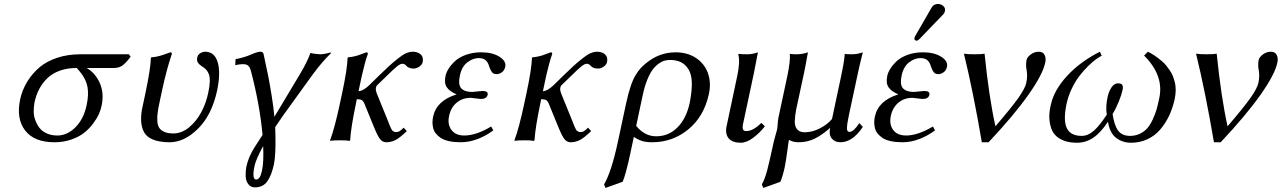

<svg xmlns="http://www.w3.org/2000/svg" viewBox="-20 -700 6395 958"><path d="M548.8 -360.8H412.6Q455.6 -335.9 478 -285.4Q500.5 -234.9 486.8 -171.9Q482.9 -152.3 473.4 -130.9Q463.9 -109.4 444.6 -83.5Q425.3 -57.6 400.1 -37.6Q375 -17.6 336.2 -3.9Q297.4 9.8 252 9.8Q150.9 9.8 105.5 -48.8Q60.1 -107.9 80.6 -204.1Q90.3 -250.5 116.2 -293Q142.1 -335 179.7 -366.2Q213.9 -394.5 265.9 -411.9Q317.9 -429.2 382.3 -429.2H623L631.8 -417Q609.9 -387.7 592.3 -374.3Q574.7 -360.8 548.8 -360.8ZM266.1 -23.9Q315.4 -23.9 356.4 -64.9Q397.5 -106 412.1 -174.8Q418 -202.1 418.9 -224.6Q419.9 -247.1 416.7 -265.1Q413.6 -283.2 405.8 -300Q397.9 -316.9 387.7 -330.8Q377.4 -344.7 362.8 -360.8Q315.9 -360.8 278.6 -347.4Q241.2 -334 216.3 -309.8Q191.4 -285.6 175.5 -255.4Q159.7 -225.1 151.9 -188Q148.4 -167 148.2 -144.8Q147.9 -122.6 156 -100.8Q164.1 -79.1 177 -62Q189.9 -44.9 213.1 -34.4Q236.3 -23.9 266.1 -23.9Z M789.1 -251 775.9 -189Q768.6 -155.3 766.6 -137.2Q763.7 -116.7 765.1 -95.2Q766.6 -73.7 774.7 -61.8Q782.7 -49.8 800 -42Q817.4 -34.2 844.7 -34.2Q886.7 -34.2 923.8 -64.9Q960.9 -95.7 984.4 -140.6Q1008.3 -185.1 1019 -236.8Q1026.4 -271.5 1026.9 -294.9Q1027.3 -318.8 1020.8 -333Q1014.2 -347.2 1007.8 -353.5Q1001 -360.4 988.8 -368.2Q973.6 -377.9 967.3 -387.9Q960.9 -397.9 964.4 -414.1Q966.8 -426.3 978.8 -434.1Q990.7 -441.9 1004.4 -441.9Q1049.8 -441.9 1065.9 -390.4Q1082 -338.9 1063.5 -249Q1037.1 -126.5 968.5 -58.3Q899.9 9.8 826.7 9.8Q775.4 9.8 743.2 -3.7Q710.9 -17.1 698.2 -41.3Q685.5 -65.4 684.1 -99.1Q682.6 -132.8 692.4 -172.9L705.6 -234.9Q731.4 -356.9 732.9 -411.1L735.4 -414.1Q747.1 -415 757.6 -416.7Q768.1 -418.5 778.8 -421.6Q789.6 -424.8 795.7 -426.8Q801.8 -428.7 813.5 -433.1L829.6 -439Q838.9 -439 836.9 -429.2Q811.5 -354.5 789.1 -251Z M1293 28.8Q1257.3 94.2 1250 127.9Q1235.8 195.8 1258.3 195.8Q1277.8 195.8 1287.1 151.9Q1296.9 106.4 1293 28.8ZM1208.5 134.8Q1219.2 83.5 1249.5 36.1L1290 -26.9Q1275.9 -179.2 1232.4 -344.2Q1229.5 -356 1225.3 -363.5Q1221.2 -371.1 1215.3 -374.5Q1209.5 -377.9 1204.6 -378.9Q1199.7 -379.9 1191.9 -379.9Q1175.8 -379.9 1153.8 -375L1155.3 -404.8Q1198.7 -413.1 1231.7 -427.5Q1264.6 -441.9 1278.3 -441.9Q1286.6 -441.9 1290 -439Q1293.5 -436 1295.4 -429.2L1317.9 -322.3Q1324.7 -289.1 1334.7 -227.8Q1344.7 -166.5 1349.1 -117.2L1479 -334Q1516.1 -397.5 1528.8 -436Q1535.6 -433.6 1552.5 -431.4Q1569.3 -429.2 1576.7 -429.2Q1597.2 -429.2 1628.4 -438L1632.8 -436Q1588.9 -393.6 1543 -332L1395 -127L1353 -65.9Q1353 -61 1353.5 -51Q1354 -41 1354 -36.1Q1356.9 71.8 1346.7 120.1Q1335 174.8 1313.7 204.8Q1292.5 234.9 1251.5 234.9Q1230.5 234.9 1218.5 218.3Q1206.5 201.7 1205.8 179.4Q1205.1 157.2 1208.5 134.8Z M1814.9 -429.2Q1808.1 -411.6 1800 -381.1Q1792 -350.6 1787.1 -329.1L1782.2 -307.1L1769 -245.1Q1790.5 -245.1 1822.3 -274.9L1870.1 -321.8L1920.9 -370.1Q1937.5 -385.3 1962.4 -405.5Q1987.3 -425.8 2005.1 -433.8Q2022.9 -441.9 2039.1 -441.9Q2064 -441.9 2079.1 -428.5Q2094.2 -415 2088.9 -390.1Q2086.4 -377.4 2072.5 -367.7Q2058.6 -357.9 2043.9 -357.9Q2020 -357.9 2007.8 -371.1Q1999.5 -381.8 1987.8 -381.8Q1977.1 -381.8 1960.4 -368.4Q1943.8 -355 1905.3 -316.9L1860.8 -273.9Q1857.4 -270.5 1855.5 -261.2Q1853 -249 1864.3 -223.1L1911.6 -106.9Q1915.5 -98.1 1919.9 -85.9L1926.8 -68.8Q1929.2 -63.5 1932.6 -56.6Q1936 -49.8 1939 -47.4Q1941.9 -44.9 1946 -43Q1950.2 -41 1955.6 -41Q1965.8 -41 1973.1 -45.2Q1980.5 -49.3 1994.1 -63L2009.8 -45.9Q1973.1 -10.7 1951.7 -0.5Q1930.2 9.8 1907.7 9.8Q1889.6 9.8 1877.4 -4.6Q1865.2 -19 1847.2 -63L1799.3 -180.2Q1793.5 -195.3 1785.6 -200.2Q1777.8 -205.1 1760.3 -205.1L1755.4 -180.2Q1731 -64.5 1727.1 0L1724.1 2.9Q1710.9 0 1676.8 0Q1661.1 0 1648.9 0.7Q1636.7 1.5 1631.8 2L1627.4 2.9L1627 0Q1649.9 -61.5 1675.3 -180.2L1687 -234.9Q1712.4 -353.5 1714.4 -411.1L1716.8 -414.1Q1731.4 -415 1745.4 -418.2Q1759.3 -421.4 1766.8 -423.8Q1774.4 -426.3 1788.8 -431.9Q1803.2 -437.5 1808.1 -439Q1816.9 -439 1814.9 -429.2Z M2220.7 -121.1Q2211.9 -79.6 2232.4 -51.8Q2252.9 -23.9 2296.9 -23.9Q2355.5 -23.9 2430.7 -68.8L2441.4 -49.8Q2408.7 -24.4 2365.7 -7.3Q2322.8 9.8 2278.8 9.8Q2245.6 9.8 2220.2 4.2Q2194.8 -1.5 2179.4 -11.7Q2164.1 -22 2154.3 -34.4Q2144.5 -46.9 2141.1 -62Q2137.7 -77.1 2137.9 -90.6Q2138.2 -104 2141.1 -118.2Q2158.2 -198.2 2258.3 -229Q2222.7 -244.1 2209 -265.1Q2195.3 -286.1 2203.1 -321.8Q2206.5 -338.4 2218.3 -357.2Q2230 -376 2250.2 -395Q2270.5 -414.1 2304.9 -426.5Q2339.4 -439 2380.9 -439Q2437 -439 2471.9 -417Q2506.8 -395 2501 -367.2Q2496.6 -347.7 2483.6 -338.9Q2470.7 -330.1 2458 -330.1Q2443.4 -330.1 2436 -338.4Q2428.7 -346.7 2422.9 -362.8Q2419.9 -373.5 2417 -379.9Q2414.1 -386.2 2408.2 -394.3Q2402.3 -402.3 2392.3 -406.2Q2382.3 -410.2 2368.7 -410.2Q2340.3 -410.2 2312.5 -389.4Q2284.7 -368.7 2274.9 -324.2Q2264.6 -276.9 2281.7 -259Q2298.8 -241.2 2335.9 -241.2L2360.8 -243.7Q2385.7 -246.1 2388.2 -246.1Q2402.3 -246.1 2408.7 -241.2Q2415 -236.3 2413.1 -227.1Q2408.7 -206.1 2378.4 -206.1Q2374.5 -206.1 2354 -209Q2333.5 -211.9 2329.1 -211.9Q2287.1 -211.9 2258.3 -187.5Q2229.5 -163.6 2220.7 -121.1Z M2734.9 -429.2Q2728 -411.6 2720 -381.1Q2711.9 -350.6 2707 -329.1L2702.1 -307.1L2689 -245.1Q2710.4 -245.1 2742.2 -274.9L2790 -321.8L2840.8 -370.1Q2857.4 -385.3 2882.3 -405.5Q2907.2 -425.8 2925 -433.8Q2942.9 -441.9 2959 -441.9Q2983.9 -441.9 2999 -428.5Q3014.2 -415 3008.8 -390.1Q3006.3 -377.4 2992.4 -367.7Q2978.5 -357.9 2963.9 -357.9Q2939.9 -357.9 2927.7 -371.1Q2919.4 -381.8 2907.7 -381.8Q2897 -381.8 2880.4 -368.4Q2863.8 -355 2825.2 -316.9L2780.8 -273.9Q2777.3 -270.5 2775.4 -261.2Q2772.9 -249 2784.2 -223.1L2831.5 -106.9Q2835.4 -98.1 2839.8 -85.9L2846.7 -68.8Q2849.1 -63.5 2852.5 -56.6Q2856 -49.8 2858.9 -47.4Q2861.8 -44.9 2866 -43Q2870.1 -41 2875.5 -41Q2885.7 -41 2893.1 -45.2Q2900.4 -49.3 2914.1 -63L2929.7 -45.9Q2893.1 -10.7 2871.6 -0.5Q2850.1 9.8 2827.6 9.8Q2809.6 9.8 2797.4 -4.6Q2785.2 -19 2767.1 -63L2719.2 -180.2Q2713.4 -195.3 2705.6 -200.2Q2697.8 -205.1 2680.2 -205.1L2675.3 -180.2Q2650.9 -64.5 2647 0L2644 2.9Q2630.9 0 2596.7 0Q2581.1 0 2568.8 0.7Q2556.6 1.5 2551.8 2L2547.4 2.9L2546.9 0Q2569.8 -61.5 2595.2 -180.2L2606.9 -234.9Q2632.3 -353.5 2634.3 -411.1L2636.7 -414.1Q2651.4 -415 2665.3 -418.2Q2679.2 -421.4 2686.8 -423.8Q2694.3 -426.3 2708.7 -431.9Q2723.1 -437.5 2728 -439Q2736.8 -439 2734.9 -429.2Z M3086.9 207 3001 237.8 2994.1 220.2Q3030.8 157.2 3062.5 9.8L3104 -184.1Q3115.2 -235.8 3126.5 -268.6Q3138.2 -304.2 3151.9 -325.9Q3165.5 -347.7 3175.5 -358.6Q3185.5 -369.6 3201.2 -382.8Q3268.1 -439 3351.1 -439Q3409.7 -439 3452.4 -410.9Q3495.1 -382.8 3512.2 -335Q3529.3 -287.1 3517.1 -231Q3492.7 -118.7 3414.6 -54.7Q3336.4 9.8 3233.9 9.8Q3203.1 9.8 3182.6 3.2Q3162.1 -3.4 3142.6 -17.1L3126 61Q3103.5 167.5 3086.9 207ZM3421.9 -189Q3433.1 -248 3431.9 -288.6Q3430.7 -329.1 3415.3 -354Q3399.9 -378.9 3377.2 -389.9Q3354.5 -400.9 3323.2 -400.9Q3309.1 -400.9 3295.7 -397.2Q3282.2 -393.6 3266.1 -382.1Q3250 -370.6 3236.3 -352.3Q3222.7 -334 3209.5 -301.8Q3196.8 -270.5 3187.5 -228L3154.3 -71.8Q3196.8 -20 3253.9 -20Q3316.4 -20 3360.6 -64.5Q3404.8 -108.9 3421.9 -189Z M3658.7 -321.8Q3673.8 -393.1 3663.6 -429.2L3666 -431.2Q3677.7 -429.2 3709.5 -429.2Q3734.9 -429.2 3761.7 -439Q3750 -375 3743.2 -342.8L3689.5 -90.8Q3683.6 -68.4 3686.3 -57.1Q3689 -45.9 3703.1 -45.9Q3737.8 -45.9 3778.8 -86.9L3796.4 -69.8Q3771 -37.1 3738 -12.5Q3705.1 12.2 3675.8 12.2Q3634.3 12.2 3615.7 -9.8Q3597.2 -32.2 3605.5 -70.8Z M4262.2 -342.8 4216.8 -130.9Q4211.4 -105 4209 -90.1Q4206.5 -75.2 4206.1 -63.2Q4205.6 -51.3 4208.7 -46.6Q4211.9 -42 4218.8 -42Q4239.3 -42 4267.6 -85.9L4285.2 -66.9Q4234.4 9.8 4172.9 9.8Q4145.5 9.8 4130.1 -9Q4114.7 -27.8 4122.1 -62Q4082 -26.4 4045.2 -8.3Q4008.3 9.8 3964.8 9.8Q3936 9.8 3917.5 -2Q3917.5 -1.5 3917 -0.7Q3916.5 0 3916 1.7Q3915.5 3.4 3915 4.9Q3914.1 9.8 3907.7 57.4Q3901.4 105 3895 136.2Q3886.7 175.3 3874 207L3788.6 237.8L3781.2 220.2Q3795.4 195.8 3807.6 151.4Q3818.8 108.9 3840.8 6.8Q3843.8 -6.8 3850.1 -27.8Q3856.4 -48.3 3858.4 -59.1Q3859.4 -64 3860.4 -83Q3861.8 -101.6 3863.8 -111.8L3908.7 -321.8Q3924.3 -397 3920.9 -431.2Q3932.6 -429.2 3955.1 -429.2Q3984.4 -429.2 4011.2 -439Q4000 -375 3993.2 -342.8L3952.6 -153.8Q3946.3 -120.6 3945.6 -95.5Q3944.8 -70.3 3957 -55.2Q3969.2 -40 3994.6 -40Q4032.7 -40 4070.3 -59.3Q4107.9 -78.6 4131.3 -106L4177.2 -321.8Q4193.8 -400.9 4194.8 -431.2Q4206.5 -429.2 4229.5 -429.2Q4258.3 -429.2 4285.2 -439Q4269.5 -377 4262.2 -342.8Z M4660.2 -680.2Q4675.8 -680.2 4686.8 -669.9Q4697.8 -659.7 4694.8 -645Q4692.9 -634.8 4685.1 -627L4567.4 -504.9Q4559.6 -497.1 4553.7 -497.1Q4547.9 -497.1 4544.7 -500.7Q4541.5 -504.4 4542.5 -509.8Q4543 -513.7 4546.4 -520L4628.9 -663.1Q4639.2 -680.2 4660.2 -680.2ZM4424.8 -121.1Q4416 -79.6 4436.5 -51.8Q4457 -23.9 4501 -23.9Q4559.6 -23.9 4634.8 -68.8L4645.5 -49.8Q4612.8 -24.4 4569.8 -7.3Q4526.9 9.8 4482.9 9.8Q4449.7 9.8 4424.3 4.2Q4398.9 -1.5 4383.5 -11.7Q4368.2 -22 4358.4 -34.4Q4348.6 -46.9 4345.2 -62Q4341.8 -77.1 4342 -90.6Q4342.3 -104 4345.2 -118.2Q4362.3 -198.2 4462.4 -229Q4426.8 -244.1 4413.1 -265.1Q4399.4 -286.1 4407.2 -321.8Q4410.6 -338.4 4422.4 -357.2Q4434.1 -376 4454.3 -395Q4474.6 -414.1 4509 -426.5Q4543.5 -439 4585 -439Q4641.1 -439 4676 -417Q4710.9 -395 4705.1 -367.2Q4700.7 -347.7 4687.7 -338.9Q4674.8 -330.1 4662.1 -330.1Q4647.5 -330.1 4640.1 -338.4Q4632.8 -346.7 4627 -362.8Q4624 -373.5 4621.1 -379.9Q4618.2 -386.2 4612.3 -394.3Q4606.4 -402.3 4596.4 -406.2Q4586.4 -410.2 4572.8 -410.2Q4544.4 -410.2 4516.6 -389.4Q4488.8 -368.7 4479 -324.2Q4468.8 -276.9 4485.8 -259Q4502.9 -241.2 4540 -241.2L4564.9 -243.7Q4589.8 -246.1 4592.3 -246.1Q4606.4 -246.1 4612.8 -241.2Q4619.1 -236.3 4617.2 -227.1Q4612.8 -206.1 4582.5 -206.1Q4578.6 -206.1 4558.1 -209Q4537.6 -211.9 4533.2 -211.9Q4491.2 -211.9 4462.4 -187.5Q4433.6 -163.6 4424.8 -121.1Z M4946.8 -69.8Q5029.3 -166 5062 -212.6Q5094.7 -259.3 5100.6 -286.1Q5107.9 -320.8 5102.5 -349.1Q5097.2 -377.4 5102.1 -400.9Q5105 -415 5123.3 -428.5Q5141.6 -441.9 5163.1 -441.9Q5184.1 -441.9 5192.1 -425.8Q5200.2 -409.7 5195.3 -387.2Q5183.1 -329.1 5112.3 -228.5Q5041.5 -127.4 4912.6 9.8H4878.9Q4836.9 -237.8 4789.6 -432.1Q4805.2 -429.2 4842.3 -429.2Q4878.9 -429.2 4892.6 -432.1Q4915 -212.4 4946.8 -69.8Z M5841.3 -206.1Q5831.5 -161.1 5813.5 -122.8Q5795.4 -84.5 5769 -53.7Q5742.7 -22.9 5705.3 -5.4Q5668 12.2 5623.5 12.2Q5580.1 12.2 5548.3 -12.7Q5516.6 -37.6 5508.3 -92.8Q5471.7 -37.1 5434.6 -12.5Q5397.5 12.2 5354 12.2Q5325.7 12.2 5302.7 6.3Q5279.8 0.5 5260.3 -12.9Q5240.7 -26.4 5230.2 -48.1Q5219.7 -69.8 5216.3 -101.8Q5212.9 -133.8 5223.1 -176.8Q5239.3 -251.5 5305.7 -322.8Q5372.1 -394 5468.3 -441.9L5477.1 -421.9Q5464.8 -416 5448 -403.8Q5431.2 -391.6 5408.7 -369.6Q5386.2 -347.7 5366 -321.3Q5345.7 -294.9 5328.1 -258.5Q5310.5 -222.2 5302.2 -184.1Q5284.2 -100.6 5302.7 -61.3Q5321.3 -22 5377 -22Q5408.7 -22 5437.5 -47.4Q5466.3 -72.8 5502.4 -127.9Q5495.6 -166.5 5506.8 -217.8Q5512.7 -244.1 5526.1 -264.2Q5539.6 -284.2 5557.6 -284.2Q5576.2 -284.2 5580.6 -274.7Q5585 -265.1 5580.1 -247.1Q5576.2 -227.5 5561.8 -192.1Q5547.4 -156.7 5531.2 -130.9Q5539.6 -75.2 5558.8 -48.6Q5578.1 -22 5618.2 -22Q5645.5 -22 5667.7 -32.7Q5689.9 -43.5 5704.6 -60.3Q5719.2 -77.1 5731.4 -103.5Q5743.7 -129.9 5751 -154.3Q5757.8 -178.7 5764.6 -211.9Q5788.1 -323.2 5688.5 -422.9L5707.5 -441.9L5720.7 -435.1Q5727.1 -431.6 5737.5 -425Q5748 -418.5 5757.3 -411.1L5778.3 -394Q5790 -384.3 5799.1 -372.8Q5808.1 -361.3 5817.4 -347.9Q5826.7 -334.5 5832.8 -318.6Q5838.9 -302.7 5842.8 -285.4Q5846.7 -268.1 5846.2 -247.8Q5845.7 -227.5 5841.3 -206.1Z M6105 -69.8Q6187.5 -166 6220.2 -212.6Q6252.9 -259.3 6258.8 -286.1Q6266.1 -320.8 6260.7 -349.1Q6255.4 -377.4 6260.3 -400.9Q6263.2 -415 6281.5 -428.5Q6299.8 -441.9 6321.3 -441.9Q6342.3 -441.9 6350.3 -425.8Q6358.4 -409.7 6353.5 -387.2Q6341.3 -329.1 6270.5 -228.5Q6199.7 -127.4 6070.8 9.8H6037.1Q5995.1 -237.8 5947.8 -432.1Q5963.4 -429.2 6000.5 -429.2Q6037.1 -429.2 6050.8 -432.1Q6073.2 -212.4 6105 -69.8Z"/></svg>

Font: Linux Biolinum G
Style: Italic
Weight: 400
Italic angle: -12°
Designer: Philipp H. Poll
Foundry: Philipp H. Poll
Version: Version 0.5.1